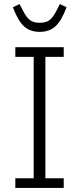

<svg xmlns="http://www.w3.org/2000/svg" viewBox="-20 -932 392 952"><path d="M56 0V-48H147V-650H56V-698H296V-650H205V-48H296V0ZM177 -774Q129 -774 99 -801.5Q69 -829 44 -896L77 -912L93 -881Q111 -845 129 -832Q147 -819 177 -819Q207 -819 225 -832Q243 -845 261 -881L277 -912L310 -896Q285 -829 255 -801.5Q225 -774 177 -774Z"/></svg>

Font: IBM Plex Sans Cond Light
Style: Regular
Weight: 300
Width: 3
Designer: Mike Abbink, Paul van der Laan, Pieter van Rosmalen
Foundry: Bold Monday
Version: Version 1.3